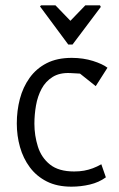

<svg xmlns="http://www.w3.org/2000/svg" viewBox="-20 -696 445 720"><path d="M134 -676H188L244 -618L300 -676H355L358 -670L252 -529H236L130 -672ZM248 4Q194 4 155.5 -15.5Q117 -35 92 -68.5Q67 -102 55 -144.5Q43 -187 43 -233Q43 -281 54.5 -325Q66 -369 91 -404Q116 -439 155 -459Q194 -479 249 -479Q271 -479 291 -476Q311 -473 328.5 -467.5Q346 -462 360 -455.5Q374 -449 383 -442L339 -373L280 -420L244 -422Q204 -424 177.5 -407.5Q151 -391 136 -363Q121 -335 115 -300.5Q109 -266 109 -232Q109 -188 122 -146.5Q135 -105 167.5 -79Q200 -53 258 -53Q278 -53 295 -56Q312 -59 328 -65Q344 -71 360 -80L377 -31Q351 -12 317 -4Q283 4 248 4Z"/></svg>

Font: Kreon Light Light
Style: Regular
Weight: 300
Version: Version 2.002